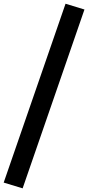

<svg xmlns="http://www.w3.org/2000/svg" viewBox="-22 -821 514 1040"><path d="M435.5 -769.5Q410.2 -777.3 333 -800.8Q249 -558.6 -2 168Q23.4 175.8 100.6 199.2Q184.6 -43 435.5 -769.5Z"/></svg>

Font: DaxlinePro-Medium
Style: Medium
Weight: 400
Designer: Hans Reichel
Version: Version 7.502; 2006